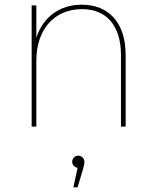

<svg xmlns="http://www.w3.org/2000/svg" viewBox="-20 -540 665 819"><path d="M329 -520C233 -520 163 -466 135 -379V-517H115V0H135V-281C135 -412 209 -501 330 -501C433 -501 496 -432 496 -305V0H516V-305C516 -444 443 -520 329 -520ZM293 259H311L334 182C337 171 340 161 340 150C340 138 330 124 314 124C299 124 288 136 288 150C288 163 298 174 311 176Z"/></svg>

Font: Chess Sans Thin
Style: Regular
Weight: 100
Designer: Wolf Bōese
Foundry: Wolf Bōese
Version: Version 7.223;Glyphs 3.3 (3306)